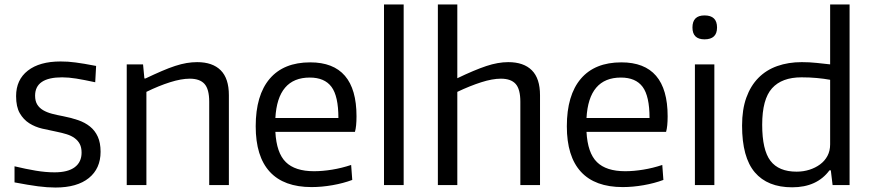

<svg xmlns="http://www.w3.org/2000/svg" viewBox="-20 -828 3897 859"><path d="M228 11Q192 11 150 5.5Q108 0 45 -12V-84Q95 -72 139.5 -64.5Q184 -57 224 -57Q284 -57 314.5 -80Q345 -103 345 -145Q345 -168 337 -183.5Q329 -199 314 -210Q299 -221 278 -227.5Q257 -234 232 -239Q201 -245 169 -252.5Q137 -260 111 -276.5Q85 -293 68.5 -321.5Q52 -350 52 -398Q52 -471 104.5 -512Q157 -553 251 -553Q268 -553 284 -552Q300 -551 318 -548.5Q336 -546 358 -542.5Q380 -539 410 -533L406 -460Q355 -471 321 -476.5Q287 -482 258 -482Q137 -482 137 -400Q137 -376 146.5 -360.5Q156 -345 173 -335Q190 -325 213 -319Q236 -313 263 -308Q299 -301 329.5 -290.5Q360 -280 382.5 -262Q405 -244 417.5 -216.5Q430 -189 430 -149Q430 -74 377.5 -31.5Q325 11 228 11Z M547 -540H620L626 -477H631Q671 -496 703.5 -510Q736 -524 763.5 -533Q791 -542 815 -546Q839 -550 862 -550Q931 -550 967.5 -513.5Q1004 -477 1004 -402V0H916V-373Q916 -429 895 -452.5Q874 -476 829 -476Q791 -476 740.5 -460Q690 -444 635 -417V0H547Z M1374 9Q1250 9 1187 -59.5Q1124 -128 1124 -263Q1124 -402 1186.5 -475.5Q1249 -549 1368 -549Q1575 -549 1575 -308Q1575 -262 1568 -238H1212Q1217 -144 1258.5 -103Q1300 -62 1385 -62Q1423 -62 1466 -69Q1509 -76 1551 -90L1556 -23Q1516 -8 1467.5 0.5Q1419 9 1374 9ZM1366 -481Q1222 -481 1212 -300H1494Q1494 -398 1463 -439.5Q1432 -481 1366 -481Z M1698 -808H1786V0H1698Z M1939 -808H2026V-478Q2103 -515 2155.5 -532.5Q2208 -550 2254 -550Q2323 -550 2359.5 -513.5Q2396 -477 2396 -402V0H2308V-373Q2308 -429 2287 -452.5Q2266 -476 2221 -476Q2183 -476 2133 -460Q2083 -444 2026 -417V0H1939Z M2766 9Q2642 9 2579 -59.5Q2516 -128 2516 -263Q2516 -402 2578.5 -475.5Q2641 -549 2760 -549Q2967 -549 2967 -308Q2967 -262 2960 -238H2604Q2609 -144 2650.5 -103Q2692 -62 2777 -62Q2815 -62 2858 -69Q2901 -76 2943 -90L2948 -23Q2908 -8 2859.5 0.5Q2811 9 2766 9ZM2758 -481Q2614 -481 2604 -300H2886Q2886 -398 2855 -439.5Q2824 -481 2758 -481Z M3132 -652Q3078 -652 3078 -705Q3078 -759 3132 -759Q3188 -759 3188 -705Q3188 -652 3132 -652ZM3089 -540H3176V0H3089Z M3524 10Q3414 10 3357 -57Q3300 -124 3300 -266Q3300 -338 3319 -391Q3338 -444 3373 -479.5Q3408 -515 3457.5 -532.5Q3507 -550 3567 -550Q3602 -550 3634 -546.5Q3666 -543 3694 -540V-808H3781V0H3705L3697 -66H3691Q3635 10 3524 10ZM3544 -60Q3574 -60 3601 -68.5Q3628 -77 3649 -92.5Q3670 -108 3682 -130.5Q3694 -153 3694 -182V-471Q3667 -476 3634.5 -479Q3602 -482 3566 -482Q3478 -482 3434 -433Q3390 -384 3390 -270Q3390 -157 3427 -108.5Q3464 -60 3544 -60Z"/></svg>

Font: Encode Sans
Style: Regular
Weight: 400
Designer: Pablo Impallari, Andres Torresi
Foundry: Pablo Impallari, Andres Torresi
Version: Version 1.000; ttfautohint (v1.00) -l 8 -r 50 -G 200 -x 14 -